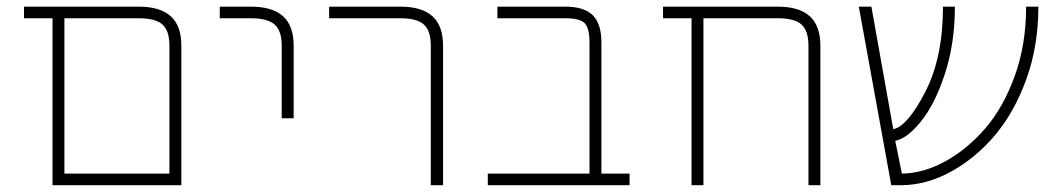

<svg xmlns="http://www.w3.org/2000/svg" viewBox="-20 -544 3114 566"><path d="M169.9 -32.2H479.5V-409.2Q479.5 -453.1 459 -471.7Q438.5 -490.2 388.7 -490.2H169.9ZM514.6 -409.2V2H162.1H134.8V-490.2H50.8V-524.4H388.7Q452.1 -524.4 483.4 -496.1Q514.6 -467.8 514.6 -409.2Z M719.7 -490.2H627.9V-524.4H719.7Q783.2 -524.4 814.5 -496.1Q845.7 -467.8 845.7 -409.2V-195.3H810.5V-409.2Q810.5 -453.1 789.6 -471.7Q768.6 -490.2 719.7 -490.2Z M950.2 -490.2V-524.4H1160.2Q1223.6 -524.4 1254.9 -496.1Q1286.1 -467.8 1286.1 -409.2V2H1250V-409.2Q1250 -453.1 1229.5 -471.7Q1209 -490.2 1160.2 -490.2Z M1717.8 -418.9Q1717.8 -460.9 1703.6 -475.6Q1689.5 -490.2 1646.5 -490.2H1446.3V-524.4H1646.5Q1702.1 -524.4 1727.5 -499Q1752.9 -473.6 1752.9 -418.9V-32.2H1835.9V2H1418V-32.2H1717.8Z M2398.4 -409.2V2H2363.3V-409.2Q2363.3 -453.1 2342.8 -471.7Q2322.3 -490.2 2272.5 -490.2H2053.7V2H2018.6V-490.2H1934.6V-524.4H2272.5Q2335.9 -524.4 2367.2 -496.1Q2398.4 -467.8 2398.4 -409.2Z M3041 -524.4Q3041 -409.2 3005.9 -311.5Q2970.7 -213.9 2913.6 -146Q2856.4 -78.1 2783.7 -38.1Q2710.9 2 2634.8 2H2607.4L2511.7 -524.4H2548.8L2613.3 -163.1Q2655.3 -171.9 2707.5 -272.9Q2759.8 -374 2759.8 -524.4H2794.9Q2794.9 -416 2765.6 -326.7Q2736.3 -237.3 2695.3 -186.5Q2654.3 -135.7 2619.1 -128.9L2638.7 -32.2Q2702.1 -33.2 2766.6 -68.4Q2832 -104.5 2885.3 -166.5Q2938.5 -228.5 2971.7 -320.8Q3004.9 -413.1 3004.9 -524.4Z"/></svg>

Font: Gen Shin Gothic ExtraLight
Style: Regular
Weight: 100
Designer: [Source Han Sans]
Ryoko NISHIZUKA  (kana & ideographs); Paul D. Hunt (Latin, Greek & Cyrillic); Wenlong ZHANG  (bopomofo
Version: Version 1.002.20150607